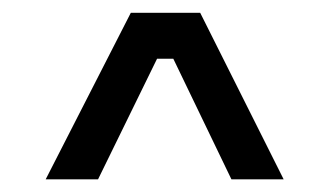

<svg xmlns="http://www.w3.org/2000/svg" viewBox="-20 -710 515 300"><path d="M51.4 -429.8 184.4 -690H292.8L423.2 -429.8H341.6L250.8 -618.2H225.4L133.2 -429.8Z"/></svg>

Font: Mozilla Headline ExtraLight
Style: Regular
Weight: 200
Designer: Studio DRAMA
Foundry: Studio DRAMA
Version: Version 1.000